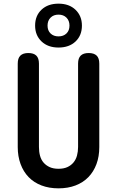

<svg xmlns="http://www.w3.org/2000/svg" viewBox="-20 -1020 640 1050"><path d="M77 -672Q77 -702 91.5 -716Q106 -730 135 -730Q164 -730 178.5 -716Q193 -702 193 -672V-216Q193 -190 199 -168Q205 -146 218.5 -130.5Q232 -115 252 -106Q272 -97 300 -97Q328 -97 348 -106Q368 -115 381.5 -131Q395 -147 401 -169Q407 -191 407 -216V-672Q407 -702 421.5 -716Q436 -730 465 -730Q494 -730 508.5 -716Q523 -702 523 -672V-216Q523 -164 507.5 -122.5Q492 -81 463.5 -51.5Q435 -22 393.5 -6Q352 10 300 10Q248 10 206.5 -6Q165 -22 136.5 -51.5Q108 -81 92.5 -123Q77 -165 77 -216ZM300 -760Q242 -760 207 -793.5Q172 -827 172 -880Q172 -934 207 -967Q242 -1000 300 -1000Q358 -1000 393 -966.5Q428 -933 428 -880Q428 -826 393 -793Q358 -760 300 -760ZM300 -821Q327 -821 343.5 -837Q360 -853 360 -880Q360 -907 343.5 -923.5Q327 -940 300 -940Q273 -940 256.5 -923.5Q240 -907 240 -880Q240 -853 256.5 -837Q273 -821 300 -821Z"/></svg>

Font: Maple Mono SemiBold
Style: Regular
Weight: 600
Monospace: yes
Designer: subframe7536
Version: Version 7.000